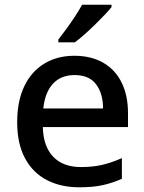

<svg xmlns="http://www.w3.org/2000/svg" viewBox="-20 -786 614 816"><path d="M317 10Q239 10 179.5 -20.5Q120 -51 86.5 -113Q53 -175 53 -266Q53 -356 83 -419Q113 -482 168 -515.5Q223 -549 296 -549Q367 -549 418.5 -519.5Q470 -490 497 -435Q524 -380 524 -305V-246H162Q164 -164 206 -120Q248 -76 324 -76Q375 -76 415 -85.5Q455 -95 498 -114V-26Q457 -8 416 1Q375 10 317 10ZM164 -325H418Q418 -388 388.5 -427.5Q359 -467 297 -467Q239 -467 205 -430Q171 -393 164 -325ZM454 -756Q443 -742 424 -722Q405 -702 383 -680.5Q361 -659 339 -639.5Q317 -620 298 -606H228V-618Q243 -637 262 -663Q281 -689 299 -716.5Q317 -744 329 -766H454Z"/></svg>

Font: Noto Sans Symbols Medium
Style: Regular
Weight: 500
Version: Version 2.002